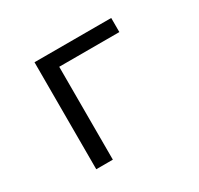

<svg xmlns="http://www.w3.org/2000/svg" viewBox="-116 -659 832 802"><g transform="rotate(-30 300.0 -258.0)"><path d="M135 -516H505V-448H215V0H135Z"/></g></svg>

Font: iA Writer Quattro V
Style: Regular
Weight: 400
Designer: Mike Abbink, Paul van der Laan, Pieter van Rosmalen, Oliver Reichenstein
Foundry: Information Architects Inc.
Version: Version 2.000